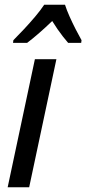

<svg xmlns="http://www.w3.org/2000/svg" viewBox="-20 -786 362 806"><path d="M12.2 0 126.5 -537.6H216.8L102.5 0ZM34.7 -606 36.1 -617.2Q56.6 -637.7 80.8 -663.6Q105 -689.5 127.7 -716.3Q150.4 -743.2 165.5 -766.1H252.9Q259.8 -744.1 272 -716.8Q284.2 -689.5 297.9 -662.8Q311.5 -636.2 322.3 -617.2L320.8 -606H266.1Q255.9 -617.7 244.4 -632.3Q232.9 -647 221.4 -663.6Q210 -680.2 199.2 -697.8Q171.4 -670.9 144.5 -647.5Q117.7 -624 93.8 -606Z"/></svg>

Font: Open Sans SemiCondensed Medium
Style: Italic
Weight: 500
Width: 4
Italic angle: -12°
Designer: Monotype Design Team
Foundry: Monotype Imaging Inc.
Version: Version 3.000